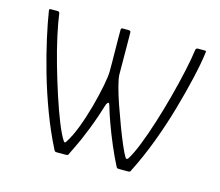

<svg xmlns="http://www.w3.org/2000/svg" viewBox="-75 -567 760 663"><g transform="rotate(15 305.0 -236.0)"><path d="M168 -6Q139 -63 115 -127Q91 -191 73 -254Q55 -317 43 -371.5Q31 -426 25 -465Q24 -470 26 -471Q28 -472 30 -472H54Q61 -472 62 -465Q66 -434 76 -388Q86 -342 100.5 -291Q115 -240 131 -191Q147 -142 162.5 -103Q178 -64 191 -44Q193 -40 196 -40.5Q199 -41 200 -44Q216 -68 230.5 -106Q245 -144 256.5 -186Q268 -228 275 -264Q282 -300 282 -318Q282 -327 282 -347Q282 -367 281.5 -390.5Q281 -414 281 -434.5Q281 -455 281 -465Q281 -472 286 -472H308Q310 -472 313 -471Q316 -470 316 -465Q316 -446 316.5 -411Q317 -376 317 -317Q317 -303 324.5 -274.5Q332 -246 344 -211.5Q356 -177 369 -142.5Q382 -108 393.5 -81.5Q405 -55 412 -44Q416 -37 422 -44Q435 -64 450.5 -103Q466 -142 481.5 -191Q497 -240 510.5 -291Q524 -342 534 -388Q544 -434 548 -465Q549 -472 556 -472H580Q583 -472 584.5 -471Q586 -470 585 -465Q580 -426 567.5 -371.5Q555 -317 537 -254Q519 -191 495 -127Q471 -63 442 -6Q441 -2 438.5 -1Q436 0 434 0H399Q396 0 394 -1Q392 -2 390 -6Q374 -37 358.5 -73.5Q343 -110 330.5 -144.5Q318 -179 311 -204Q307 -219 299 -204Q292 -181 284 -157.5Q276 -134 267 -111Q258 -88 248 -65Q241 -50 234 -35Q227 -20 220 -6Q219 -2 216.5 -1Q214 0 212 0H178Q174 0 172 -1Q170 -2 168 -6Z"/></g></svg>

Font: Glory Thin
Style: Regular
Weight: 100
Designer: Robert Leuschke
Foundry: Robert Leuschke
Version: Version 1.011